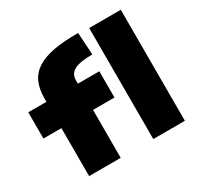

<svg xmlns="http://www.w3.org/2000/svg" viewBox="-171 -1013 1240 1210"><g transform="rotate(-30 449.0 -408.0)"><path d="M146 -349H15V-540H147V-563Q147 -632 168.5 -680Q190 -728 237 -758.5Q284 -789 358 -802.5Q432 -816 537 -816L547 -654Q457 -654 416.5 -633Q376 -612 376 -566V-540H532V-349H376V0H146ZM613 -808H843V0H613Z"/></g></svg>

Font: Encode Sans Wide
Style: Black
Weight: 900
Designer: Pablo Impallari, Andres Torresi
Foundry: Pablo Impallari, Andres Torresi
Version: Version 1.000; ttfautohint (v1.00) -l 8 -r 50 -G 200 -x 14 -